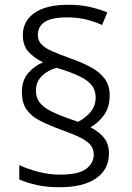

<svg xmlns="http://www.w3.org/2000/svg" viewBox="-20 -783 555 807"><path d="M72 -395Q72 -445 98 -475.5Q124 -506 161 -521Q122 -540 99 -566Q76 -592 76 -635Q76 -695 125.5 -729Q175 -763 266 -763Q318 -763 357 -754Q396 -745 431 -731L409 -678Q378 -692 342 -701Q306 -710 262 -710Q198 -710 168.5 -691Q139 -672 139 -636Q139 -613 154 -597Q169 -581 198.5 -568Q228 -555 275 -538Q324 -521 361 -501Q398 -481 419.5 -453Q441 -425 441 -382Q441 -332 417 -299Q393 -266 360 -248Q396 -230 417 -204Q438 -178 438 -138Q438 -71 384 -33.5Q330 4 230 4Q176 4 134 -5.5Q92 -15 61 -29V-89Q95 -73 140.5 -61Q186 -49 232 -49Q311 -49 342.5 -73.5Q374 -98 374 -133Q374 -157 360.5 -173.5Q347 -190 317 -205Q287 -220 236 -238Q187 -256 149.5 -275Q112 -294 92 -322Q72 -350 72 -395ZM131 -402Q131 -373 146.5 -352.5Q162 -332 193.5 -316Q225 -300 274 -283L308 -271Q338 -286 360 -311.5Q382 -337 382 -374Q382 -403 366 -424Q350 -445 314 -462.5Q278 -480 218 -498Q183 -489 157 -464.5Q131 -440 131 -402Z"/></svg>

Font: Noto Sans Syriac Eastern Light
Style: Regular
Weight: 300
Designer: Patrick Giasson and the Monotype Design Team
Foundry: Monotype Imaging Inc.
Version: Version 3.001